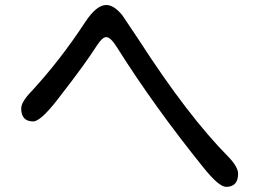

<svg xmlns="http://www.w3.org/2000/svg" viewBox="-20 -767 1040 765"><path d="M403.3 -619.1Q387.7 -619.1 365.7 -585Q343.8 -550.8 310.1 -503.9Q276.4 -457 209 -370.1Q141.6 -283.2 112.3 -283.2Q64.5 -283.2 64.5 -335Q64.5 -361.3 107.4 -405.3Q220.7 -528.3 319.3 -678.7Q364.3 -747.1 403.3 -747.1Q433.6 -747.1 466.8 -707L532.2 -609.4Q729.5 -303.7 889.6 -142.6Q928.7 -101.6 928.7 -75.2Q928.7 -22.5 880.9 -22.5Q852.5 -22.5 792 -97.7Q595.7 -340.8 446.3 -578.1Q420.9 -619.1 403.3 -619.1Z"/></svg>

Font: MotoyaLMaru
Style: W3 mono
Weight: 400
Version: Version 1.01